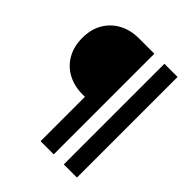

<svg xmlns="http://www.w3.org/2000/svg" viewBox="-219 -832 1093 1093"><g transform="rotate(45 328.0 -285.0)"><path d="M269 -237Q201 -237 149 -264.5Q97 -292 67.5 -343.5Q38 -395 38 -463Q38 -533 67.5 -583.5Q97 -634 149 -662Q201 -690 269 -690H336V-237ZM286 120V-690H392V120ZM473 120V-690H579V120Z"/></g></svg>

Font: Radio Canada Big Medium
Style: Regular
Weight: 500
Designer: Étienne Aubert Bonn
Foundry: Coppers and Brasses
Version: Version 1.001